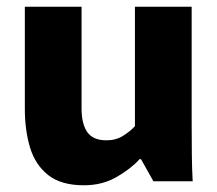

<svg xmlns="http://www.w3.org/2000/svg" viewBox="-20 -540 646 572"><path d="M230 12Q162 12 123.5 -18.5Q85 -49 69.5 -100.5Q54 -152 54 -216V-520H223V-217Q223 -171 240 -146.5Q257 -122 297 -122Q325 -122 346 -135Q367 -148 382 -164V-520H551V-173Q551 -123 551.5 -80Q552 -37 554 0H437L400 -66H396Q371 -38 328 -13Q285 12 230 12Z"/></svg>

Font: Murecho
Style: Bold
Weight: 700
Designer: Neil Summerour
Foundry: Positype
Version: Version 1.010; ttfautohint (v1.8.3)